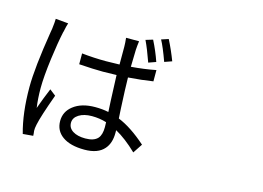

<svg xmlns="http://www.w3.org/2000/svg" viewBox="-108 -1008 1717 1254"><g transform="rotate(15 750.0 -381.0)"><path d="M128.9 42Q91.8 -89.8 91.8 -264.6Q91.8 -395.5 132.8 -648.4Q135.7 -664.1 136.7 -670.9Q142.6 -717.8 142.6 -740.2L228.5 -732.4Q222.7 -717.8 212.9 -669.9L211.9 -668Q195.3 -590.8 180.7 -480.5Q164.1 -353.5 164.1 -278.3Q164.1 -206.1 172.9 -145.5Q199.2 -218.8 227.5 -286.1L268.6 -253.9Q211.9 -97.7 200.2 -40Q194.3 -12.7 195.3 2.9Q196.3 7.8 197.3 20.5Q198.2 31.2 198.2 36.1ZM543.9 37.1Q447.3 37.1 394.5 -1Q342.8 -38.1 342.8 -103.5Q342.8 -167 394.5 -207Q449.2 -250 542 -250Q590.8 -250 631.8 -241.2Q630.9 -265.6 627.9 -317.4Q623 -433.6 621.1 -488.3H619.1Q559.6 -486.3 529.3 -486.3Q466.8 -486.3 367.2 -493.2V-566.4Q449.2 -557.6 531.2 -557.6Q561.5 -557.6 622.1 -559.6V-679.7Q622.1 -704.1 618.2 -739.3H706.1Q702.1 -710 700.2 -680.7Q699.2 -654.3 697.3 -564.5Q785.2 -571.3 864.3 -586.9V-510.7Q791 -499 697.3 -492.2Q698.2 -420.9 705.1 -284.2Q708 -239.3 709 -217.8Q796.9 -182.6 899.4 -91.8L857.4 -28.3Q781.2 -101.6 711.9 -139.6V-121.1Q711.9 -51.8 676.8 -11.7Q634.8 37.1 543.9 37.1ZM530.3 -35.2Q588.9 -35.2 614.3 -63.5Q635.7 -87.9 635.7 -139.6Q635.7 -160.2 634.8 -172.9Q587.9 -187.5 536.1 -187.5Q482.4 -187.5 448.2 -166Q414.1 -144.5 414.1 -110.4Q414.1 -75.2 445.8 -55.2Q477.5 -35.2 530.3 -35.2ZM799.8 -620.1Q769.5 -706.1 744.1 -758.8L792 -773.4Q826.2 -706.1 849.6 -637.7ZM899.4 -651.4Q865.2 -746.1 841.8 -788.1L889.6 -803.7Q922.9 -738.3 949.2 -668.9Z"/></g></svg>

Font: Bpmf GenYo Gothic R
Style: R
Weight: 400
Foundry: But Ko
Version: Version 1.320